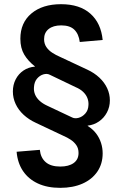

<svg xmlns="http://www.w3.org/2000/svg" viewBox="-20 -758 591 925"><path d="M270 147Q208 147 162.6 126Q117.2 105 90.8 65.9Q64.5 26.9 60.1 -26.9L171.9 -36.1Q175.8 2 200.2 23.2Q224.6 44.4 270.5 44.4Q311 44.4 334.7 27.6Q358.4 10.7 358.4 -21Q358.4 -43 347.9 -58.3Q337.4 -73.7 320.8 -84.7Q304.2 -95.7 284.7 -104L153.3 -166Q119.1 -181.6 94 -204.8Q68.8 -228 55.4 -256.8Q42 -285.6 42 -317.4Q42 -349.6 55.7 -376Q69.3 -402.3 93.5 -418.5Q117.7 -434.6 147.9 -437L148.4 -438Q115.2 -463.9 96.7 -495.1Q78.1 -526.4 78.1 -571.3Q78.1 -648.4 131.3 -693.1Q184.6 -737.8 273.9 -737.8Q364.3 -737.8 415.5 -692.1Q466.8 -646.5 474.6 -565.4L364.3 -555.7Q359.4 -594.2 338.1 -615Q316.9 -635.7 274.9 -635.7Q236.3 -635.7 214.4 -618.2Q192.4 -600.6 192.4 -569.3Q192.4 -547.9 203.1 -531.7Q213.9 -515.6 231.4 -504.2Q249 -492.7 269.5 -483.9L400.9 -422.4Q434.6 -406.7 459 -383.8Q483.4 -360.8 496.3 -333Q509.3 -305.2 509.3 -274.4Q509.3 -242.7 495.1 -216.1Q481 -189.5 456.8 -172.9Q432.6 -156.2 402.8 -152.8L402.3 -151.4Q427.7 -135.3 443.4 -114.5Q459 -93.8 466.8 -69.3Q474.6 -44.9 474.6 -19Q474.6 31.2 449 68.8Q423.3 106.4 377.4 126.7Q331.5 147 270 147ZM328.1 -191.9Q340.8 -185.5 358.9 -190.4Q377 -195.3 391.1 -211.2Q405.3 -227.1 406.2 -252.4Q407.2 -269.5 401.1 -285.4Q395 -301.3 381.1 -314.9Q367.2 -328.6 343.8 -338.4L219.7 -397.9Q206.5 -404.8 189 -399.7Q171.4 -394.5 158.2 -378.9Q145 -363.3 143.6 -337.4Q142.1 -319.3 148.9 -302.7Q155.8 -286.1 170.7 -272.5Q185.5 -258.8 208 -248.5Z"/></svg>

Font: Inter 24pt SemiBold
Style: Regular
Weight: 600
Designer: Rasmus Andersson
Foundry: rsms
Version: Version 4.001;git-66647c0bb